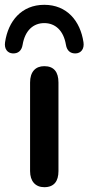

<svg xmlns="http://www.w3.org/2000/svg" viewBox="-68 -771 367 798"><path d="M116 7C157 7 175 -18 175 -60V-428C175 -472 156 -496 116 -496C79 -496 57 -472 57 -428V-60C57 -18 79 7 116 7ZM-15 -549C7 -548 22 -560 26 -585C36 -645 71 -675 116 -675C161 -675 196 -645 206 -585C210 -560 225 -548 247 -549C269 -550 283 -568 279 -595C266 -684 210 -751 116 -751C22 -751 -34 -684 -47 -595C-51 -568 -37 -550 -15 -549Z"/></svg>

Font: SN Pro SemiBold
Style: Regular
Weight: 600
Designer: Tobias Whetton
Foundry: Supernotes
Version: Version 1.003;Glyphs 3.3 (3324)